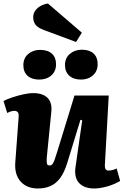

<svg xmlns="http://www.w3.org/2000/svg" viewBox="-22 -1059 704 1093"><path d="M-2 -484Q16 -494 46 -504Q76 -514 109 -521.5Q142 -529 167 -529Q222 -529 249 -501.5Q276 -474 270 -421L244 -159Q243 -136 245.5 -126.5Q248 -117 261 -117Q270 -117 276 -124Q282 -131 288.5 -148.5Q295 -166 304 -196L402 -515H597L575 -120Q574 -105 579 -96.5Q584 -88 595 -88Q607 -88 620 -91.5Q633 -95 642 -100L662 -29Q649 -21 631 -13Q613 -5 593 1Q573 7 552.5 10.5Q532 14 515 14Q457 14 428 -17.5Q399 -49 408 -109L446 -374L436 -377L361 -132Q344 -77 320.5 -45.5Q297 -14 265.5 0Q234 14 194 14Q131 14 95.5 -25.5Q60 -65 65 -134L84 -391Q86 -413 79 -420.5Q72 -428 59 -428Q51 -428 41 -425Q31 -422 19 -416ZM111 -688Q111 -728 138.5 -751.5Q166 -775 206 -775Q250 -775 273.5 -753.5Q297 -732 297 -693Q297 -653 270 -629.5Q243 -606 201 -606Q159 -606 135 -627.5Q111 -649 111 -688ZM348 -689Q348 -729 376 -752.5Q404 -776 444 -776Q487 -776 510.5 -754.5Q534 -733 534 -694Q534 -654 507 -630Q480 -606 439 -606Q397 -606 372.5 -628Q348 -650 348 -689ZM444 -873 411 -820 228 -888Q191 -902 179 -920Q167 -938 167 -960Q167 -983 179.5 -999.5Q192 -1016 211 -1026Q230 -1036 251 -1039Z"/></svg>

Font: Literata ExtraBold
Style: Italic
Weight: 800
Italic angle: -2°
Designer: Latin by Veronika Burian and Jose Scaglione. Greek by Irene Vlachou. Cyrillic by Vera Evstafieva
Foundry: TypeTogether
Version: Version 3.002